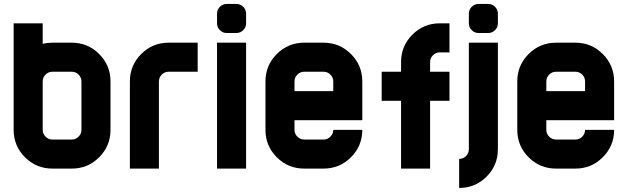

<svg xmlns="http://www.w3.org/2000/svg" viewBox="-20 -850 3165 968"><path d="M195.3 -439.5V-195.3Q195.3 -175.3 209.7 -160.9Q224.1 -146.5 244.1 -146.5H341.8Q361.8 -146.5 376.2 -160.9Q390.6 -175.3 390.6 -195.3V-439.5Q390.6 -459.5 376.2 -473.9Q361.8 -488.3 341.8 -488.3H244.1Q224.1 -488.3 209.7 -473.9Q195.3 -459.5 195.3 -439.5ZM48.8 -732.4H195.3V-628.9Q218.8 -634.8 244.1 -634.8H341.8Q422.9 -634.8 480 -577.6Q537.1 -520.5 537.1 -439.9V-195.3Q537.1 -114.3 480 -57.1Q422.9 0 341.8 0H244.1Q163.1 0 106 -57.1Q48.8 -114.3 48.8 -195.3Z M781.2 -439.5V0H634.8V-439.5Q634.8 -520.5 691.9 -577.6Q749 -634.8 830.1 -634.8H976.6V-488.3H830.1Q810.1 -488.3 795.7 -473.9Q781.2 -459.5 781.2 -439.5Z M1220.7 0H1074.2V-634.8H1220.7ZM1074.2 -781.2Q1074.2 -801.3 1088.6 -815.7Q1103 -830.1 1123 -830.1H1171.9Q1191.9 -830.1 1206.3 -815.7Q1220.7 -801.3 1220.7 -781.2V-732.4Q1220.7 -712.4 1206.3 -698Q1191.9 -683.6 1171.9 -683.6H1123Q1103 -683.6 1088.6 -698Q1074.2 -712.4 1074.2 -732.4Z M1611.3 -488.3H1513.7Q1493.7 -488.3 1479.2 -473.9Q1464.8 -459.5 1464.8 -439.5V-390.6H1660.2V-439.5Q1660.2 -459.5 1645.8 -473.9Q1631.3 -488.3 1611.3 -488.3ZM1513.7 -634.8H1611.3Q1692.4 -634.8 1749.5 -577.6Q1806.6 -520.5 1806.6 -439.5V-244.1H1464.8V-195.3Q1464.8 -175.3 1479.2 -160.9Q1493.7 -146.5 1513.7 -146.5H1611.3Q1631.3 -146.5 1645.8 -160.9Q1660.2 -175.3 1660.2 -195.3H1806.6Q1806.6 -114.3 1749.5 -57.1Q1692.4 0 1611.3 0H1513.7Q1432.6 0 1375.5 -57.1Q1318.4 -114.3 1318.4 -195.3V-439.5Q1318.4 -520.5 1375.5 -577.6Q1432.6 -634.8 1513.7 -634.8Z M2148.4 -341.8V0H2002V-341.8H1904.3V-488.3H2002V-537.1Q2002 -618.2 2059.1 -675.3Q2116.2 -732.4 2197.3 -732.4H2246.1V-585.9H2197.3Q2177.2 -585.9 2162.8 -571.5Q2148.4 -557.1 2148.4 -537.1V-488.3H2246.1V-341.8Z M2490.2 -97.7Q2490.2 -16.6 2433.1 40.5Q2376 97.7 2294.9 97.7V-48.8Q2314.9 -48.8 2329.3 -63.2Q2343.8 -77.6 2343.8 -97.7V-634.8H2490.2ZM2343.8 -781.2Q2343.8 -801.3 2358.2 -815.7Q2372.6 -830.1 2392.6 -830.1H2441.4Q2461.4 -830.1 2475.8 -815.7Q2490.2 -801.3 2490.2 -781.2V-732.4Q2490.2 -712.4 2475.8 -698Q2461.4 -683.6 2441.4 -683.6H2392.6Q2372.6 -683.6 2358.2 -698Q2343.8 -712.4 2343.8 -732.4Z M2880.9 -488.3H2783.2Q2763.2 -488.3 2748.8 -473.9Q2734.4 -459.5 2734.4 -439.5V-390.6H2929.7V-439.5Q2929.7 -459.5 2915.3 -473.9Q2900.9 -488.3 2880.9 -488.3ZM2783.2 -634.8H2880.9Q2961.9 -634.8 3019 -577.6Q3076.2 -520.5 3076.2 -439.5V-244.1H2734.4V-195.3Q2734.4 -175.3 2748.8 -160.9Q2763.2 -146.5 2783.2 -146.5H2880.9Q2900.9 -146.5 2915.3 -160.9Q2929.7 -175.3 2929.7 -195.3H3076.2Q3076.2 -114.3 3019 -57.1Q2961.9 0 2880.9 0H2783.2Q2702.1 0 2645 -57.1Q2587.9 -114.3 2587.9 -195.3V-439.5Q2587.9 -520.5 2645 -577.6Q2702.1 -634.8 2783.2 -634.8Z"/></svg>

Font: Audex
Style: Regular
Weight: 400
Designer: GGBotNet
Foundry: GGBotNet
Version: 1.00